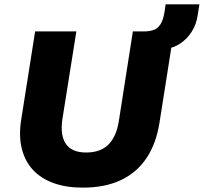

<svg xmlns="http://www.w3.org/2000/svg" viewBox="-20 -849 934 880"><path d="M359 11Q284 11 226.5 -9.5Q169 -30 131.5 -70Q94 -110 79.5 -169.5Q65 -229 78 -306L141 -705H330L266 -303Q255 -229 282 -189.5Q309 -150 375 -150Q439 -150 475.5 -185Q512 -220 524 -290L589 -705H777L711 -287Q696 -191 651.5 -124.5Q607 -58 534 -23.5Q461 11 359 11ZM736 -624 636 -690 639 -705Q665 -705 684 -711.5Q703 -718 716 -738.5Q729 -759 735 -800L739 -829H894L886 -779Q880 -738 859.5 -705Q839 -672 807.5 -650.5Q776 -629 736 -624Z"/></svg>

Font: Nunito Sans 9pt Black
Style: Italic
Weight: 900
Italic angle: -9°
Version: Version 3.101;gftools[0.9.27]